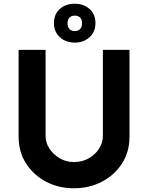

<svg xmlns="http://www.w3.org/2000/svg" viewBox="-20 -1004 796 1032"><path d="M225 -272Q225 -237 246 -205Q267 -173 301.5 -153Q336 -133 377 -133Q422 -133 457 -153Q492 -173 512.5 -205Q533 -237 533 -272V-736H676V-269Q676 -188 636 -125.5Q596 -63 528 -27.5Q460 8 377 8Q295 8 227.5 -27.5Q160 -63 120 -125.5Q80 -188 80 -269V-736H225ZM270 -880Q270 -928 301.7 -956Q333.4 -984 381.8 -984Q429 -984 461 -956Q493 -928 493 -879.9Q493 -833 461.2 -804Q429.4 -775 382 -775Q333.5 -775 301.8 -804.1Q270 -833.2 270 -880ZM343 -878.5Q343 -859 353.5 -848Q364 -837 382.5 -837Q400 -837 410.5 -848Q421 -859 421 -878.5Q421 -899 410.5 -909.5Q400 -920 382.5 -920Q364 -920 353.5 -909.5Q343 -899 343 -878.5Z"/></svg>

Font: Reem Kufi
Style: Regular
Weight: 400
Designer: Khaled Hosny
Version: Version 1.6